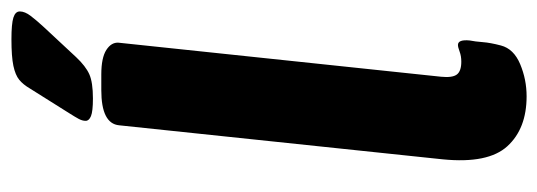

<svg xmlns="http://www.w3.org/2000/svg" viewBox="-330 -626 963 344"><g transform="rotate(-90 152.0 -453.5)"><path d="M152 8Q94 8 62.5 -26.5Q31 -61 39 -142L100 -722Q103 -754 163 -754H191Q221 -754 235 -745Q249 -736 248 -723L187 -145Q185 -125 191 -117Q197 -109 214 -109Q224 -109 232 -112Q240 -115 244 -115Q254 -115 252 -94Q250 -84 249 -70.5Q248 -57 243 -38Q237 -15 209.5 -3.5Q182 8 152 8ZM148 -769Q125 -769 116.5 -772.5Q108 -776 108 -782Q108 -788 111.5 -794.5Q115 -801 122 -812L166 -882Q173 -894 181.5 -901Q190 -908 206.5 -911.5Q223 -915 254 -915Q282 -915 293 -911.5Q304 -908 304 -900Q304 -891 296 -880.5Q288 -870 276 -857L222 -799Q206 -782 191.5 -775.5Q177 -769 148 -769Z"/></g></svg>

Font: Asap Semi Condensed Semi Condensed Regular
Style: Bold Italic
Weight: 700
Width: 4
Italic angle: -6°
Designer: Pablo Cosgaya
Foundry: Omnibus-Type
Version: Version 3.001; ttfautohint (v1.8.4.7-5d5b)